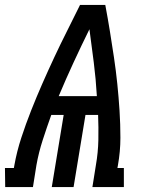

<svg xmlns="http://www.w3.org/2000/svg" viewBox="-59 -755 579 775"><path d="M-38 0 -39 -77H-3L-1 -88Q9 -144 27 -199Q45 -254 66.5 -308.5Q88 -363 111.5 -416.5Q135 -470 160 -523.5Q185 -577 211.5 -629.5Q238 -682 264 -735H366Q376 -682 384.5 -629.5Q393 -577 401 -523.5Q409 -470 414.5 -416.5Q420 -363 423.5 -308.5Q427 -254 427 -199Q427 -144 417 -88L415 -77H441V0H314L328 -88Q337 -139 338 -190Q339 -241 337 -291H286L238 0H150L198 -291H148Q130 -241 113.5 -190Q97 -139 88 -88L74 0ZM178 -367H332Q328 -436 319.5 -503Q311 -570 302 -637Q269 -570 238 -503Q207 -436 178 -367Z"/></svg>

Font: Iosevka Curly Slab Semibold
Style: Italic
Weight: 600
Italic angle: -9°
Monospace: yes
Designer: Belleve Invis
Foundry: Belleve Invis
Version: Version 22.1.2; ttfautohint (v1.8.4)